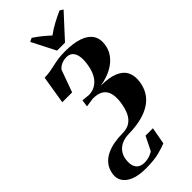

<svg xmlns="http://www.w3.org/2000/svg" viewBox="-440 -1060 1397 1397"><g transform="rotate(-45 258.5 -362.0)"><path d="M140.5 268.5Q70 268.5 24 250Q-22 231.5 -42.5 199.5Q-63 167.5 -57.5 127.5Q-51 81.5 -27 50.5Q-3 19.5 33.2 1.2Q69.5 -17 112.8 -25Q156 -33 201 -33Q248.5 -33 279.2 -53.2Q310 -73.5 327.2 -111Q344.5 -148.5 352 -201.5Q359 -252 349.8 -288.5Q340.5 -325 311.2 -345Q282 -365 227.5 -364.5L158.5 -354.5L166 -409L226 -403Q251 -403 275.2 -412Q299.5 -421 320.2 -441Q341 -461 355.8 -493.5Q370.5 -526 377 -572.5Q384 -623 376.5 -654Q369 -685 351 -699.5Q333 -714 307.5 -714Q277 -714 252.5 -702.5Q228 -691 215.5 -673L154 -503H52.5L88 -720Q123.5 -721 150.5 -725.8Q177.5 -730.5 202.8 -736.5Q228 -742.5 257.5 -746.8Q287 -751 328 -751Q415 -751 471.2 -731Q527.5 -711 552 -673Q576.5 -635 569 -581.5Q563 -538 541.2 -505Q519.5 -472 486.8 -448.5Q454 -425 414.8 -410.5Q375.5 -396 335 -390Q422 -390 473.2 -368.2Q524.5 -346.5 544.2 -306.2Q564 -266 556 -210.5Q549.5 -161 526 -121.8Q502.5 -82.5 462 -55.5Q421.5 -28.5 364 -13.8Q306.5 1 231 2Q188.5 3 157.2 18Q126 33 108 58.8Q90 84.5 85.5 117.5Q80.5 155 88.5 180.5Q96.5 206 116.2 218.8Q136 231.5 165.5 231.5Q182.5 231.5 199.2 228Q216 224.5 230.5 218.2Q245 212 256 204L309 97H385L361 228.5Q330 241.5 278 255Q226 268.5 140.5 268.5ZM291.5 -795.5 198 -978.5 226 -992Q259.5 -970 290 -945.2Q320.5 -920.5 345.5 -897Q382 -924.5 426 -948Q470 -971.5 510.5 -989.5L536.5 -973.5L373 -795.5Z"/></g></svg>

Font: Merriweather 120pt Black
Style: Italic
Weight: 900
Italic angle: -7.8°
Version: Version 2.101